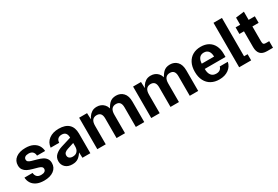

<svg xmlns="http://www.w3.org/2000/svg" viewBox="57 -1669 3820 2642"><g transform="rotate(-30 1967.5 -348.0)"><path d="M47.9 -352.2Q47.9 -424.9 104.3 -467.5Q160.7 -510 256.9 -510Q329 -510 376.6 -485.8Q424.1 -461.6 447.1 -422.9Q470.2 -384.2 472.5 -337.8H343.9Q342.9 -374.5 321.3 -397.7Q299.7 -421 254.9 -421Q218.4 -421 199.1 -406.8Q179.9 -392.5 179.9 -368Q179.9 -346.4 195.5 -334Q211.2 -321.5 240.2 -313.5L319.9 -291.3Q366.3 -278.6 398.5 -262.4Q430.7 -246.3 450.9 -218.4Q471.1 -190.6 471.1 -147.8Q471.1 -75.1 413.9 -32.5Q356.7 10 260.5 10Q187 10 139.3 -13.9Q91.6 -37.7 68.2 -76.6Q44.9 -115.4 42.6 -162.2H171.9Q173.9 -126.2 195.4 -102.6Q217 -79 263.2 -79Q299.7 -79 319.4 -93.2Q339.1 -107.5 339.1 -132Q339.1 -153.6 323 -165.9Q306.8 -178.2 277.5 -186.5L197.9 -208.7Q151.4 -221.4 119.7 -237.6Q88 -253.7 67.9 -281.6Q47.9 -309.4 47.9 -352.2Z M558.9 -122.4Q558.9 -182.5 600.4 -219.6Q641.9 -256.8 700.6 -274.8L900.1 -336.3V-252.2L757 -206.3Q724.8 -195.6 708.8 -179.5Q692.9 -163.4 692.9 -138.5Q692.9 -110.6 712.3 -95Q731.8 -79.4 765.3 -79.4Q811.2 -79.4 836.6 -107.5Q862.1 -135.6 862.1 -184.8V-325Q862.1 -372.5 842 -395.7Q821.9 -419 781.5 -419Q743 -419 720.5 -398.7Q697.9 -378.4 696.9 -338.5H560.9Q569.2 -419.3 630 -464.6Q690.7 -510 785.5 -510Q889 -510 942.6 -459.6Q996.1 -409.3 996.1 -313.1V0H870.5L865.5 -120L879.5 -107Q845.2 -48.3 807.3 -19.2Q769.5 10 708.5 10Q637.8 10 598.4 -27.8Q558.9 -65.7 558.9 -122.4Z M1106.7 -500H1232.4L1237.4 -366.5L1215.8 -357.5Q1236.1 -404.9 1256.9 -436.4Q1277.7 -467.9 1310.2 -489Q1342.7 -510 1390 -510Q1458.4 -510 1502.6 -463.6Q1546.8 -417.3 1546.8 -325.2V0H1412.7V-311.5Q1412.7 -361 1392.8 -385.6Q1372.9 -410.2 1331.7 -410.2Q1287.3 -410.2 1264 -381.7Q1240.8 -353.1 1240.8 -293.2V0H1106.7ZM1637.7 -410.2Q1593.3 -410.2 1570 -381.7Q1546.8 -353.1 1546.8 -293.2L1517.7 -357.5Q1548.7 -428.5 1588.3 -469.3Q1628 -510 1695.7 -510Q1764.4 -510 1808.6 -463.6Q1852.8 -417.3 1852.8 -325.2V0H1718.7V-311.5Q1718.7 -361 1698.8 -385.6Q1678.9 -410.2 1637.7 -410.2Z M1963.7 -500H2089.4L2094.4 -366.5L2072.8 -357.5Q2093.1 -404.9 2113.9 -436.4Q2134.7 -467.9 2167.2 -489Q2199.7 -510 2247 -510Q2315.4 -510 2359.6 -463.6Q2403.8 -417.3 2403.8 -325.2V0H2269.7V-311.5Q2269.7 -361 2249.8 -385.6Q2229.9 -410.2 2188.7 -410.2Q2144.3 -410.2 2121 -381.7Q2097.8 -353.1 2097.8 -293.2V0H1963.7ZM2494.7 -410.2Q2450.3 -410.2 2427 -381.7Q2403.8 -353.1 2403.8 -293.2L2374.7 -357.5Q2405.7 -428.5 2445.3 -469.3Q2485 -510 2552.7 -510Q2621.4 -510 2665.6 -463.6Q2709.8 -417.3 2709.8 -325.2V0H2575.7V-311.5Q2575.7 -361 2555.8 -385.6Q2535.9 -410.2 2494.7 -410.2Z M2800.5 -250Q2800.5 -333 2831.1 -391.5Q2861.6 -450 2915.7 -480Q2969.8 -510 3040.8 -510Q3111.6 -510 3162.8 -481Q3214 -452 3241.6 -397.3Q3269.1 -342.6 3269.1 -266.5V-217.2H2880.6V-300.2H3135.4Q3135.4 -355.9 3111.1 -387.5Q3086.9 -419 3038.8 -419Q2988.7 -419 2964 -384.1Q2939.3 -349.3 2939.3 -286.9V-213.1Q2939.3 -150.7 2966.5 -115.9Q2993.7 -81 3046.2 -81Q3084.1 -81 3106.5 -98.5Q3128.9 -115.9 3134.9 -143.5H3262.8Q3250.1 -75.1 3191.5 -32.6Q3133 10 3043.5 10Q2971.4 10 2916.7 -20Q2861.9 -50 2831.2 -108.5Q2800.5 -167 2800.5 -250Z M3360.7 -706.5H3494.8V-97.8H3551.3V0H3360.7Z M3665.4 -144V-613.2L3799.4 -630V-168Q3799.4 -139.4 3803.6 -126.2Q3807.7 -113 3819 -108.8Q3830.3 -104.5 3854.8 -104.5H3898.4V0H3804.4Q3732.4 0 3698.9 -37Q3665.4 -74 3665.4 -144ZM3592.6 -500H3898.4V-395.5H3592.6Z"/></g></svg>

Font: TASA Orbiter VF Text
Style: Regular
Weight: 400
Designer: Weizhong Zhang
Foundry: 本地遙控
Version: Version 1.001;Glyphs 3.2 (3192)